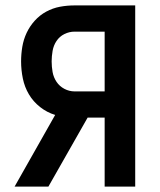

<svg xmlns="http://www.w3.org/2000/svg" viewBox="-20 -690 590 710"><path d="M34 0 184 -265Q154 -274 128.5 -294Q103 -314 87 -341Q71 -368 64.5 -399.5Q58 -431 58 -463Q58 -490 62.5 -517Q67 -544 78.5 -568.5Q90 -593 108.5 -613.5Q127 -634 151 -647Q175 -660 201.5 -665Q228 -670 256 -670H480V0H367V-255H304L159 0ZM256 -352H367V-573H256Q236 -573 218 -564Q200 -555 189 -538.5Q178 -522 174.5 -502Q171 -482 171 -463Q171 -443 174.5 -423.5Q178 -404 189 -387.5Q200 -371 218 -361.5Q236 -352 256 -352Z"/></svg>

Font: Lode
Style: Bold
Weight: 700
Monospace: yes
Designer: Belleve Invis
Foundry: Belleve Invis
Version: Version 29.2.0; ttfautohint (v1.8.3)